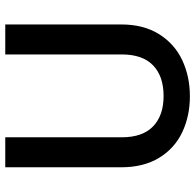

<svg xmlns="http://www.w3.org/2000/svg" viewBox="-26 -709 742 730"><g transform="rotate(-90 345.0 -344.0)"><path d="M188 -695V-252Q188 -173 229.5 -133Q271 -93 345 -93Q420 -93 461.5 -133Q503 -173 503 -252V-695H617V-254Q617 -169 580 -110Q543 -51 481 -22Q419 7 344 7Q269 7 207.5 -22Q146 -51 110 -110Q74 -169 74 -254V-695Z"/></g></svg>

Font: Poppins-tnum Medium
Style: Regular
Weight: 500
Designer: Ninad Kale (Devanagari), Jonny Pinhorn (Latin)
Foundry: Indian Type Foundry
Version: Version 4.004